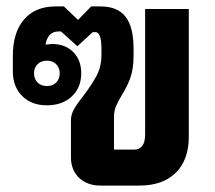

<svg xmlns="http://www.w3.org/2000/svg" viewBox="-20 -578 670 598"><path d="M201 -88V-204Q201 -221 210.5 -238Q220 -255 240 -280Q268 -317 282 -344.5Q296 -372 296 -406V-426Q296 -478 277 -478H269L221 -434L170 -480H162Q130 -480 122 -441V-439L142 -441Q183 -441 208 -416Q233 -391 233 -350Q233 -305 203.5 -277.5Q174 -250 126 -250Q78 -250 49 -279Q20 -308 20 -356V-404Q20 -477 55 -517.5Q90 -558 153 -558H179L223 -516L264 -558H293Q346 -558 371 -526Q396 -494 396 -426V-406Q396 -364 386.5 -337Q377 -310 359 -281Q347 -261 341 -246.5Q335 -232 335 -214V-112H397Q432 -112 432 -159V-550H568V-152Q568 -80 527.5 -40Q487 0 414 0H293Q252 0 226.5 -24Q201 -48 201 -88ZM166 -350Q166 -367 155 -378Q144 -389 126 -389Q108 -389 97 -378Q86 -367 86 -350Q86 -332 97 -321Q108 -310 126 -310Q144 -310 155 -321Q166 -332 166 -350Z"/></svg>

Font: Bai Jamjuree
Style: Bold
Weight: 700
Designer: Katatrad Aksorn Co.,Ltd.
Foundry: Cadson Demak Co.,Ltd.
Version: Version 1.000; ttfautohint (v1.6)